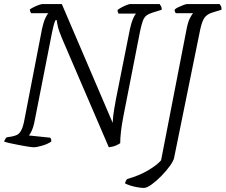

<svg xmlns="http://www.w3.org/2000/svg" viewBox="-27 -724 1109 944"><path d="M139 0Q131 0 111.5 -3Q92 -6 68.5 -10.5Q45 -15 24.5 -19.5Q4 -24 -7 -28Q-5 -33 -1.5 -39.5Q2 -46 6 -49L32 -53Q46 -56 57 -61Q68 -66 77.5 -83.5Q87 -101 94 -140L180 -584Q187 -616 196 -635Q205 -654 211 -659H126Q124 -662 122 -667Q120 -672 120 -678Q127 -683 139 -689Q151 -695 163.5 -699.5Q176 -704 182 -704H277L527 -120Q528 -137 529.5 -152.5Q531 -168 534.5 -188Q538 -208 543 -236L612 -582Q619 -614 627.5 -633Q636 -652 642 -657H556Q555 -659 553 -663.5Q551 -668 551 -675Q557 -680 569.5 -687Q582 -694 595 -699Q608 -704 612 -704H758Q761 -700 765 -692.5Q769 -685 768 -676L723 -662Q704 -656 693 -647.5Q682 -639 675.5 -622Q669 -605 662 -572L580 -154Q571 -108 567.5 -75Q564 -42 564 -20Q555 -14 545 -9.5Q535 -5 525.5 -3Q516 -1 508 0L278 -535Q262 -573 257.5 -593.5Q253 -614 252 -625H246Q243 -619 241 -613.5Q239 -608 236.5 -598Q234 -588 229 -565L141 -118Q136 -96 128.5 -80Q121 -64 115 -58L220 -47Q222 -45 224 -39Q226 -33 225 -28Q206 -15 179.5 -7.5Q153 0 139 0ZM680 200Q669 200 650.5 197Q632 194 614.5 188.5Q597 183 587 177Q589 172 592 165.5Q595 159 599 156Q659 139 703 112.5Q747 86 765 64L891 -584Q898 -619 908 -637Q918 -655 922 -659H837Q836 -662 833.5 -666Q831 -670 832 -677Q838 -683 850.5 -689Q863 -695 875.5 -699.5Q888 -704 893 -704H1053Q1056 -700 1059.5 -693.5Q1063 -687 1062 -676L1019 -663Q992 -655 979 -637.5Q966 -620 957 -577L829 52Q826 67 808.5 91.5Q791 116 766.5 141Q742 166 718.5 183Q695 200 680 200Z"/></svg>

Font: Texturina Medium 12pt Thin
Style: Italic
Weight: 250
Italic angle: -11°
Version: Version 1.002